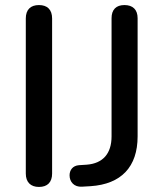

<svg xmlns="http://www.w3.org/2000/svg" viewBox="-20 -732 646 759"><path d="M134 7C168 7 186 -12 186 -46V-659C186 -694 167 -712 134 -712C101 -712 82 -694 82 -659V-46C82 -12 101 7 134 7ZM338 4C459 -4 524 -72 524 -193V-660C524 -694 505 -712 472 -712C439 -712 421 -694 421 -660V-193C421 -125 387 -86 323 -81L292 -79C267 -77 255 -59 255 -39C255 -13 273 8 304 6Z"/></svg>

Font: Nunito SemiBold
Style: Regular
Weight: 600
Designer: Vernon Adams
Foundry: Vernon Adams
Version: Version 3.602